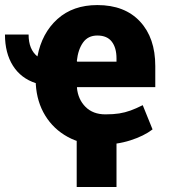

<svg xmlns="http://www.w3.org/2000/svg" viewBox="-20 -558 712 754"><path d="M375 10.3Q301.8 10.3 246.1 -20.3Q190.4 -50.8 157.7 -104Q125 -157.2 120.6 -226.6V-231.4Q62 -250.5 30.8 -300Q-0.5 -349.6 -0.5 -422.4H92.3Q92.3 -363.8 127 -336.4Q144.5 -428.2 205.6 -483.2Q266.6 -538.1 362.3 -538.1Q469.7 -538.1 529.8 -473.6Q589.8 -409.2 589.8 -298.8V-215.8H282.7L282.2 -212.9Q286.6 -167.5 315.9 -138.2Q345.2 -108.9 394 -108.9Q425.3 -108.9 448.2 -112.5Q471.2 -116.2 492.7 -124Q514.2 -131.8 540.5 -145L579.1 -49.8Q545.4 -23.9 491.9 -6.8Q438.5 10.3 375 10.3ZM283.2 -315.9H437.5V-328.6Q437.5 -370.6 418.9 -394.5Q400.4 -418.5 362.3 -418.5Q325.7 -418.5 306.2 -391.1Q286.6 -363.8 281.7 -318.4ZM281.2 176.3V-86.9H437.5V176.3Z"/></svg>

Font: Roboto Slab ExtraBold
Style: Regular
Weight: 800
Designer: Google
Version: Version 2.001; ttfautohint (v1.8.3)